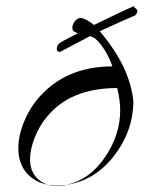

<svg xmlns="http://www.w3.org/2000/svg" viewBox="-20 -669 514 639"><path d="M169 -50Q153 -50 141 -54Q95 -62 68 -94Q41 -126 41 -175Q41 -222 64 -273Q87 -324 124 -360Q212 -448 354 -448Q345 -476 328 -503Q311 -530 295 -542Q290 -545 280 -549Q232 -524 185 -499Q180 -497 177 -495V-494Q178 -496 178 -497Q166 -497 170 -513Q172 -524 191 -533Q209 -543 239 -558Q229 -562 224 -566Q218 -575 223 -587.5Q228 -600 239 -607Q254 -616 293 -586Q407 -642 428 -649Q429 -648 426 -644Q431 -643 434.5 -638.5Q438 -634 437 -630Q434 -617 421 -614Q390 -601 312 -565Q414 -445 424 -329Q422 -230 358.5 -149Q295 -68 202 -54Q189 -50 169 -50ZM165 -51Q184 -51 202 -54Q277 -70 328.5 -144.5Q380 -219 380 -302Q380 -336 370 -376Q214 -376 136 -280Q111 -250 95.5 -211Q80 -172 80 -139Q80 -106 96.5 -84Q113 -62 141 -54Z"/></svg>

Font: Comic Neue
Style: Italic
Weight: 400
Italic angle: -12°
Designer: Craig Rozynski
Foundry: Craig Rozynski
Version: Version 2.003